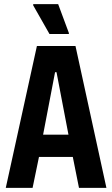

<svg xmlns="http://www.w3.org/2000/svg" viewBox="-20 -911 545 931"><path d="M8 0 159 -688H346L496 0H363L333 -150H169L138 0ZM189 -258H312L254 -561H247ZM220 -746 141 -885V-891H262L314 -751V-746Z"/></svg>

Font: Saira Condensed
Style: Bold
Weight: 700
Width: 3
Designer: Hector Gatti with collaboration of the Omnibus-Type team
Foundry: Omnibus-Type
Version: Version 1.101